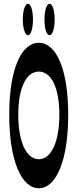

<svg xmlns="http://www.w3.org/2000/svg" viewBox="-20 -985 411 1019"><path d="M186 14C278 14 342 -132 342 -376C342 -619 278 -758 186 -758C94 -758 29 -620 29 -376C29 -132 94 14 186 14ZM77 -376C77 -520 120 -605 186 -605C252 -605 295 -520 295 -376C295 -232 252 -140 186 -140C120 -140 77 -232 77 -376ZM101 -882C101 -834 113 -798 128 -798C144 -798 155 -834 155 -882C155 -928 144 -965 128 -965C113 -965 101 -928 101 -882ZM216 -882C216 -834 227 -798 243 -798C259 -798 270 -834 270 -882C270 -928 259 -965 243 -965C227 -965 216 -928 216 -882Z"/></svg>

Font: 寒蝉无机体 CompactMedium
Style: Regular
Weight: 500
Width: 3
Designer: ChillTanhei {Warren2060}; 
Source Han Sans {Ryoko NISHIZUKA 西塚涼子 (kana, bopomofo & ideographs); Paul D. Hunt (Latin, Gre
Foundry: ChillType&Adobe
Version: Version 1.000;Glyphs 3.1.1 (3135)